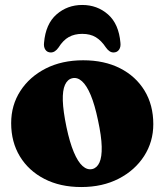

<svg xmlns="http://www.w3.org/2000/svg" viewBox="-20 -740 664 774"><path d="M315.5 -497Q400.5 -497 464 -464.8Q527.5 -432.5 562.8 -374.5Q598 -316.5 598 -239.5Q598 -168.5 561 -111Q524 -53.5 458.8 -19.8Q393.5 14 307.5 14Q222.5 14 159 -18.8Q95.5 -51.5 60.2 -109.5Q25 -167.5 25 -243.5Q25 -316 62 -373.2Q99 -430.5 164.2 -463.8Q229.5 -497 315.5 -497ZM352 -58.5Q371 -63 381 -85Q391 -107 390 -149Q389 -191 375 -255.5Q362 -317.5 345.8 -356.5Q329.5 -395.5 310.5 -412.5Q291.5 -429.5 271 -424.5Q252 -420 242 -398Q232 -376 233.2 -334.2Q234.5 -292.5 248 -227.5Q261 -166 277.5 -126.8Q294 -87.5 312.8 -70.8Q331.5 -54 352 -58.5ZM311.5 -603.5Q280.5 -603.5 257.5 -590.8Q234.5 -578 216 -548.5Q202 -528.5 185 -528.5Q170.5 -528.5 163 -539.5Q155.5 -550.5 157.5 -567.5Q164 -643.5 207.8 -681.8Q251.5 -720 311.5 -720Q372 -720 415.5 -681.8Q459 -643.5 465.5 -567.5Q467.5 -550.5 459.8 -539.5Q452 -528.5 437.5 -528.5Q421 -528.5 407 -548.5Q388.5 -576.5 366.2 -590Q344 -603.5 311.5 -603.5Z"/></svg>

Font: Fraunces
Style: Regular
Weight: 900
Version: Version 1.000;[b76b70a41]